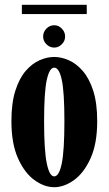

<svg xmlns="http://www.w3.org/2000/svg" viewBox="-20 -768 452 799"><path d="M205.5 11Q164 11 123 -18.8Q82 -48.5 54.8 -109.5Q27.5 -170.5 27.5 -263.5Q27.5 -339.5 44 -391Q60.5 -442.5 87.2 -473.2Q114 -504 145 -517.5Q176 -531 205.5 -531Q234.5 -531 265.8 -517.5Q297 -504 324 -473.2Q351 -442.5 367.8 -391Q384.5 -339.5 384.5 -263.5Q384.5 -170.5 357 -109.5Q329.5 -48.5 288.2 -18.8Q247 11 205.5 11ZM205.5 -34Q226 -34 237 -87.5Q248 -141 248 -263.5Q248 -386 237 -436.2Q226 -486.5 205.5 -486.5Q186 -486.5 174.8 -436.2Q163.5 -386 163.5 -263.5Q163.5 -141 174.8 -87.5Q186 -34 205.5 -34ZM206 -570Q187 -570 173.2 -583.8Q159.5 -597.5 159.5 -616Q159.5 -635 173.2 -649Q187 -663 206 -663Q223.5 -663 237.2 -649Q251 -635 251 -616Q251 -597.5 237.2 -583.8Q223.5 -570 206 -570ZM71 -709.5V-748H341V-709.5Z"/></svg>

Font: Imbue 10pt ExtraBold
Style: Regular
Weight: 800
Designer: Tyler Finck
Foundry: Etcetera Type Company
Version: Version 1.102; ttfautohint (v1.8.3)